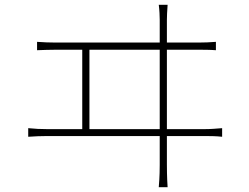

<svg xmlns="http://www.w3.org/2000/svg" viewBox="-20 -767 1040 803"><path d="M354 -227V-559H648V-227ZM678 -227V-559H810C827 -559 858 -559 883 -557V-592C858 -590 836 -589 810 -589H678V-684C678 -695 679 -723 681 -747H644C647 -725 648 -698 648 -684V-589H213C188 -589 162 -590 135 -592V-557C163 -558 188 -559 213 -559H324V-227H176C151 -227 126 -228 98 -231V-195C127 -197 151 -198 176 -198H648V-77C648 -67 648 -28 644 16H681C678 -27 678 -68 678 -79V-198H837C853 -198 884 -198 909 -195V-231C884 -229 862 -227 837 -227Z"/></svg>

Font: Source Han Sans CN ExtraLight
Style: Regular
Weight: 250
Designer: Ryoko NISHIZUKA (kana & ideographs); Paul D. Hunt (Latin, Greek & Cyrillic); Wenlong ZHANG (bopomofo); Sandoll Communica
Foundry: Adobe Systems Incorporated
Version: Version 1.004;PS 1.004;hotconv 16.6.51;makeotf.lib2.5.65220